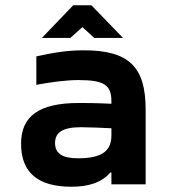

<svg xmlns="http://www.w3.org/2000/svg" viewBox="-20 -700 640 729"><path d="M298 -509C237 -509 187 -501 118 -486V-378C179 -389 232 -396 279 -396C375 -396 403 -377 403 -316V-306C346 -309 302 -309 280 -309C129 -309 60 -260 60 -154C60 -44 125 9 251 9C315 9 365 -6 399 -45H403V0H533V-284C533 -445 471 -509 298 -509ZM139 -556H247L293 -597L338 -556H447L327 -680H258ZM189 -157C189 -198 220 -217 287 -217C314 -217 361 -215 403 -213V-186C403 -128 369 -99 276 -99C217 -99 189 -117 189 -157Z"/></svg>

Font: LT Wave Mono Bold
Style: Regular
Weight: 700
Designer: Daniel Lyons
Version: Version 2.5 (Glyphs App)